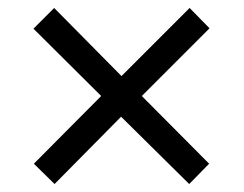

<svg xmlns="http://www.w3.org/2000/svg" viewBox="-20 -594 612 482"><path d="M456 -574 506 -523 336 -353 505 -183 455 -132 284 -301 117 -132 65 -183 234 -353 64 -522 116 -574 285 -403Z"/></svg>

Font: Noto Sans Symbols
Style: Regular
Weight: 400
Designer: Monotype Design Team
Foundry: Monotype Imaging Inc.
Version: Version 2.002